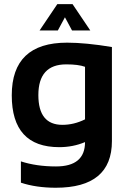

<svg xmlns="http://www.w3.org/2000/svg" viewBox="-20 -718 620 924"><path d="M389.2 -396.5Q357.4 -408.2 298.8 -408.2Q164.6 -408.2 164.6 -260.3Q164.6 -117.2 280.3 -117.2Q335.9 -117.2 389.2 -143.6ZM518.6 -39.1Q518.6 185.5 248.5 185.5Q153.8 185.5 80.6 161.1V58.6Q155.3 83 249.5 83Q389.2 83 389.2 -34.2Q331.5 -9.8 265.1 -9.8Q36.6 -9.8 36.6 -259.3Q36.6 -512.7 302.7 -512.7Q392.1 -512.7 518.6 -491.7ZM255.9 -698.2H329.1L414.6 -571.3H326.7L292.5 -634.8L258.3 -571.3H170.4Z"/></svg>

Font: SansationBold
Style: Bold
Weight: 700
Designer: Bernd Montag
Version: Version 1.301